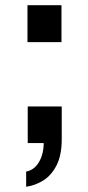

<svg xmlns="http://www.w3.org/2000/svg" viewBox="-20 -547 338 734"><path d="M85 -386V-527H215V-386ZM80 167V109Q111 103 129 72.5Q147 42 147 0H86V-140H216V-15Q216 46 196.5 84.5Q177 123 146 142.5Q115 162 80 167Z"/></svg>

Font: Archivo SemiCondensed
Style: Bold
Weight: 680
Width: 4
Designer: Hector Gatti
Foundry: Omnibus-Type
Version: Version 2.001; ttfautohint (v1.8.3)